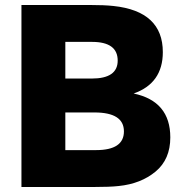

<svg xmlns="http://www.w3.org/2000/svg" viewBox="-20 -750 738 770"><path d="M340 -730Q399 -730 435 -726Q633 -705 633 -541Q633 -416 516 -375Q663 -344 663 -199Q663 -111 604 -62Q545 -13 456 -4Q422 0 352 0H66V-730ZM242 -148H365Q477 -148 477 -223Q477 -299 359 -299H242ZM242 -435H348Q452 -435 452 -507Q452 -582 349 -582H242Z"/></svg>

Font: Nacelle Heavy
Style: Regular
Weight: 800
Designer: Sora Sagano
Foundry: Sora Sagano
Version: Version 1.000;FEAKit 1.0